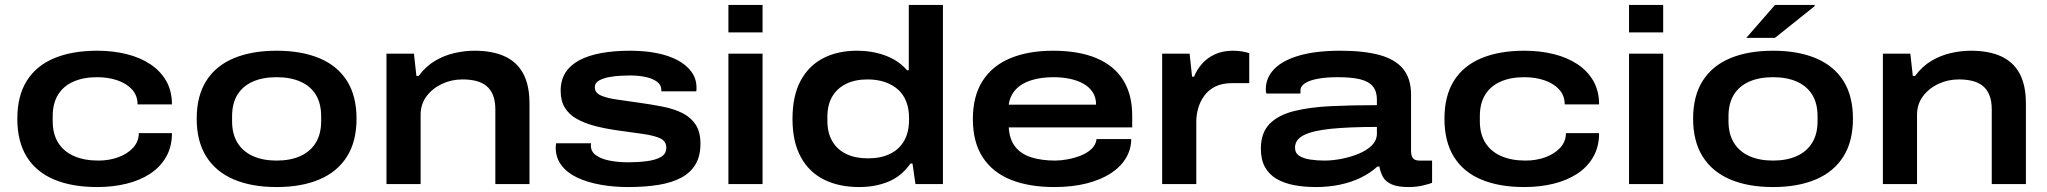

<svg xmlns="http://www.w3.org/2000/svg" viewBox="-20 -744 8275 776"><path d="M373 12Q271 12 198.5 -18.5Q126 -49 88 -110.5Q50 -172 50 -264Q50 -356 88 -417Q126 -478 198.5 -508.5Q271 -539 373 -539Q436 -539 491 -525.5Q546 -512 587.5 -484.5Q629 -457 652 -416.5Q675 -376 675 -322H536Q536 -358 513.5 -382.5Q491 -407 454 -419.5Q417 -432 373 -432Q317 -432 276.5 -414Q236 -396 214.5 -361Q193 -326 193 -274V-254Q193 -203 215 -167.5Q237 -132 278.5 -113.5Q320 -95 378 -95Q421 -95 458 -108.5Q495 -122 518 -147Q541 -172 541 -206H675Q675 -151 651.5 -110Q628 -69 587 -42Q546 -15 491 -1.5Q436 12 373 12Z M1098 12Q997 12 924.5 -19Q852 -50 813.5 -111.5Q775 -173 775 -264Q775 -356 813.5 -417Q852 -478 924.5 -508.5Q997 -539 1098 -539Q1199 -539 1271.5 -508.5Q1344 -478 1382.5 -417Q1421 -356 1421 -264Q1421 -173 1382.5 -111.5Q1344 -50 1271.5 -19Q1199 12 1098 12ZM1098 -95Q1154 -95 1194.5 -113.5Q1235 -132 1256.5 -167.5Q1278 -203 1278 -254V-274Q1278 -326 1256.5 -361Q1235 -396 1194.5 -414Q1154 -432 1098 -432Q1042 -432 1001.5 -414Q961 -396 939.5 -361Q918 -326 918 -274V-254Q918 -203 939.5 -167.5Q961 -132 1001.5 -113.5Q1042 -95 1098 -95Z M1542 0V-527H1653L1663 -437H1672Q1701 -476 1738 -498Q1775 -520 1816.5 -529.5Q1858 -539 1897 -539Q1971 -539 2020.5 -516Q2070 -493 2095 -446Q2120 -399 2120 -326V0H1982V-302Q1982 -336 1972.5 -359.5Q1963 -383 1945.5 -397Q1928 -411 1903.5 -417Q1879 -423 1849 -423Q1805 -423 1766.5 -405Q1728 -387 1704 -355Q1680 -323 1680 -280V0Z M2518 12Q2460 12 2407 2.5Q2354 -7 2313.5 -26Q2273 -45 2249.5 -75.5Q2226 -106 2226 -148Q2226 -153 2226.5 -157Q2227 -161 2228 -165H2369Q2369 -164 2368.5 -161Q2368 -158 2368 -156Q2368 -131 2389.5 -116Q2411 -101 2445.5 -94.5Q2480 -88 2519 -88Q2558 -88 2593.5 -92.5Q2629 -97 2651 -109.5Q2673 -122 2673 -147Q2673 -173 2649 -184.5Q2625 -196 2579.5 -202.5Q2534 -209 2469 -218Q2421 -225 2380.5 -236Q2340 -247 2309.5 -264.5Q2279 -282 2262.5 -309.5Q2246 -337 2246 -377Q2246 -420 2265.5 -450.5Q2285 -481 2321.5 -500.5Q2358 -520 2410 -529.5Q2462 -539 2527 -539Q2585 -539 2633.5 -529.5Q2682 -520 2718 -501Q2754 -482 2774.5 -454Q2795 -426 2795 -390Q2795 -386 2795 -382.5Q2795 -379 2794 -375H2653V-379Q2653 -401 2635 -414Q2617 -427 2588.5 -433Q2560 -439 2526 -439Q2514 -439 2490.5 -438Q2467 -437 2442.5 -432.5Q2418 -428 2401 -418.5Q2384 -409 2384 -391Q2384 -369 2409 -358Q2434 -347 2474.5 -341.5Q2515 -336 2562 -329Q2613 -322 2658.5 -313Q2704 -304 2738 -287Q2772 -270 2791.5 -240.5Q2811 -211 2811 -163Q2811 -114 2791.5 -80.5Q2772 -47 2734.5 -26.5Q2697 -6 2642.5 3Q2588 12 2518 12Z M2924 -613V-724H3062V-613ZM2924 0V-527H3062V0Z M3453 12Q3371 12 3310.5 -18Q3250 -48 3216.5 -109.5Q3183 -171 3183 -263Q3183 -357 3216 -418Q3249 -479 3307.5 -509Q3366 -539 3444 -539Q3486 -539 3524 -530Q3562 -521 3593 -503.5Q3624 -486 3646 -460H3653V-724H3791V0H3680L3668 -83H3660Q3623 -31 3570 -9.5Q3517 12 3453 12ZM3488 -104Q3540 -104 3577 -122Q3614 -140 3634 -174.5Q3654 -209 3654 -259V-267Q3654 -305 3642.5 -334Q3631 -363 3609 -382.5Q3587 -402 3556 -412.5Q3525 -423 3486 -423Q3436 -423 3399.5 -405Q3363 -387 3343.5 -353.5Q3324 -320 3324 -271V-256Q3324 -207 3344 -173Q3364 -139 3400.5 -121.5Q3437 -104 3488 -104Z M4241 12Q4139 12 4065.5 -17.5Q3992 -47 3952 -108Q3912 -169 3912 -263Q3912 -355 3951 -416.5Q3990 -478 4063 -508.5Q4136 -539 4236 -539Q4341 -539 4412.5 -508.5Q4484 -478 4520 -419.5Q4556 -361 4556 -277V-229H4057Q4060 -180 4083.5 -150.5Q4107 -121 4148.5 -108Q4190 -95 4245 -95Q4267 -95 4294.5 -100Q4322 -105 4347.5 -115Q4373 -125 4391 -141.5Q4409 -158 4412 -182H4552Q4552 -142 4531.5 -106.5Q4511 -71 4471 -44.5Q4431 -18 4373 -3Q4315 12 4241 12ZM4057 -321H4410Q4410 -350 4396.5 -371Q4383 -392 4359 -405.5Q4335 -419 4304 -425.5Q4273 -432 4238 -432Q4187 -432 4147.5 -419.5Q4108 -407 4085 -382Q4062 -357 4057 -321Z M4677 0V-527H4788L4798 -434H4806Q4817 -462 4838 -486Q4859 -510 4890.5 -524.5Q4922 -539 4962 -539Q4980 -539 4997.5 -536.5Q5015 -534 5029 -529V-408H4960Q4920 -408 4892.5 -394.5Q4865 -381 4848 -358Q4831 -335 4823 -307.5Q4815 -280 4815 -251V0Z M5299 12Q5252 12 5211.5 4.5Q5171 -3 5140.5 -20.5Q5110 -38 5093 -68Q5076 -98 5076 -143Q5076 -207 5111 -243Q5146 -279 5210 -295Q5274 -311 5359.5 -315Q5445 -319 5545 -319V-341Q5545 -375 5528.5 -395Q5512 -415 5477.5 -423.5Q5443 -432 5387 -432Q5342 -432 5308 -426Q5274 -420 5255 -408Q5236 -396 5236 -378V-366H5098Q5097 -370 5096.5 -374Q5096 -378 5096 -383Q5096 -430 5130 -465Q5164 -500 5231 -519.5Q5298 -539 5398 -539Q5491 -539 5554.5 -522Q5618 -505 5650.5 -466Q5683 -427 5683 -361V-134Q5683 -115 5690.5 -105Q5698 -95 5717 -95H5768V-5Q5758 -1 5731.5 5.5Q5705 12 5673 12Q5629 12 5604.5 1Q5580 -10 5569.5 -29Q5559 -48 5555 -71H5547Q5519 -45 5480 -26Q5441 -7 5395 2.5Q5349 12 5299 12ZM5333 -95Q5365 -95 5401.5 -102Q5438 -109 5471 -122.5Q5504 -136 5524.5 -156.5Q5545 -177 5545 -204V-231Q5433 -231 5359.5 -223.5Q5286 -216 5250 -198Q5214 -180 5214 -147Q5214 -125 5231.5 -114Q5249 -103 5276.5 -99Q5304 -95 5333 -95Z M6141 12Q6039 12 5966.5 -18.5Q5894 -49 5856 -110.5Q5818 -172 5818 -264Q5818 -356 5856 -417Q5894 -478 5966.5 -508.5Q6039 -539 6141 -539Q6204 -539 6259 -525.5Q6314 -512 6355.5 -484.5Q6397 -457 6420 -416.5Q6443 -376 6443 -322H6304Q6304 -358 6281.5 -382.5Q6259 -407 6222 -419.5Q6185 -432 6141 -432Q6085 -432 6044.5 -414Q6004 -396 5982.5 -361Q5961 -326 5961 -274V-254Q5961 -203 5983 -167.5Q6005 -132 6046.5 -113.5Q6088 -95 6146 -95Q6189 -95 6226 -108.5Q6263 -122 6286 -147Q6309 -172 6309 -206H6443Q6443 -151 6419.5 -110Q6396 -69 6355 -42Q6314 -15 6259 -1.5Q6204 12 6141 12Z M6564 -613V-724H6702V-613ZM6564 0V-527H6702V0Z M7146 12Q7045 12 6972.5 -19Q6900 -50 6861.5 -111.5Q6823 -173 6823 -264Q6823 -356 6861.5 -417Q6900 -478 6972.5 -508.5Q7045 -539 7146 -539Q7247 -539 7319.5 -508.5Q7392 -478 7430.5 -417Q7469 -356 7469 -264Q7469 -173 7430.5 -111.5Q7392 -50 7319.5 -19Q7247 12 7146 12ZM7146 -95Q7202 -95 7242.5 -113.5Q7283 -132 7304.5 -167.5Q7326 -203 7326 -254V-274Q7326 -326 7304.5 -361Q7283 -396 7242.5 -414Q7202 -432 7146 -432Q7090 -432 7049.5 -414Q7009 -396 6987.5 -361Q6966 -326 6966 -274V-254Q6966 -203 6987.5 -167.5Q7009 -132 7049.5 -113.5Q7090 -95 7146 -95ZM7038 -591 7154 -724H7314V-719L7154 -591Z M7590 0V-527H7701L7711 -437H7720Q7749 -476 7786 -498Q7823 -520 7864.5 -529.5Q7906 -539 7945 -539Q8019 -539 8068.5 -516Q8118 -493 8143 -446Q8168 -399 8168 -326V0H8030V-302Q8030 -336 8020.5 -359.5Q8011 -383 7993.5 -397Q7976 -411 7951.5 -417Q7927 -423 7897 -423Q7853 -423 7814.5 -405Q7776 -387 7752 -355Q7728 -323 7728 -280V0Z"/></svg>

Font: Archivo SemiBold Expanded SemiBold
Style: Regular
Weight: 600
Width: 7
Version: Version 2.001